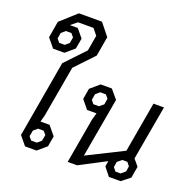

<svg xmlns="http://www.w3.org/2000/svg" viewBox="-160 -1113 1278 1274"><g transform="rotate(20 479.5 -476.0)"><path d="M98 -62 192 -603 323 -741 342 -851 307 -894H198L153 -858H209L257 -800L244 -726L182 -673H102L51 -735L71 -851L183 -952H346L414 -867L390 -729L265 -597L202 -238L189 -190H253L305 -127L292 -53L230 0H149ZM166 -723 194 -747 201 -788 181 -812H142L114 -788L107 -747L127 -723ZM214 -50 242 -74 250 -116 230 -140H190L162 -116L154 -74L174 -50Z M859 -173 897 -128 883 -47 824 0H741L695 -58L702 -97L516 0H450L506 -320L520 -368H453L404 -428L417 -504L480 -558H559L611 -496L537 -76L791 -203L853 -558H927ZM548 -442 555 -484 535 -508H495L467 -484L460 -442L479 -418H519ZM842 -111 822 -136H786L756 -111L750 -73L770 -48H806L836 -73Z"/></g></svg>

Font: Chakra Petch
Style: Italic
Weight: 400
Italic angle: -10°
Designer: Katatrad Aksorn Co.,Ltd.
Foundry: Cadson Demak Co.,Ltd.
Version: Version 1.000; ttfautohint (v1.6)